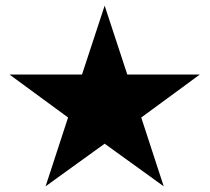

<svg xmlns="http://www.w3.org/2000/svg" viewBox="-20 -810 741 679"><path d="M73.2 -546.4H270L331.5 -733.4L350.1 -790L368.7 -733.4L430.2 -546.4H627H686.5L638.7 -511.2L479.5 -394.5L540.5 -207.5L559.1 -150.9L510.7 -186L350.1 -301.8L189.5 -186L141.1 -150.9L159.7 -207.5L220.7 -394.5L61.5 -511.2L13.7 -546.4Z"/></svg>

Font: Shabnam FD
Style: Bold
Weight: 700
Foundry: DejaVu fonts team - Redesigned by Saber Rastikerdar - Based on Vazir font
Version: Version 5.00;October 20, 2019;FontCreator 12.0.0.2547 64-bit